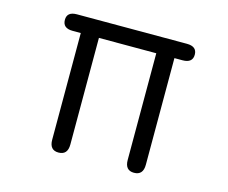

<svg xmlns="http://www.w3.org/2000/svg" viewBox="-102 -849 1204 1012"><g transform="rotate(15 500.0 -343.5)"><path d="M244 -36V-618H199Q145 -618 145 -664Q145 -708 199 -708H799Q854 -708 854 -663Q854 -618 799 -618H755V-36Q755 21 705 21Q656 21 656 -36V-618H343V-36Q343 21 293 21Q244 21 244 -36Z"/></g></svg>

Font: 寒蝉全圆体
Style: Regular
Weight: 400
Designer: Warren2060
      Designed by Motoya company      

      [Varela Round]
      Joe Prince(Latin component); Avraham Cornf
Foundry: ChillType
Version: Version 3.200